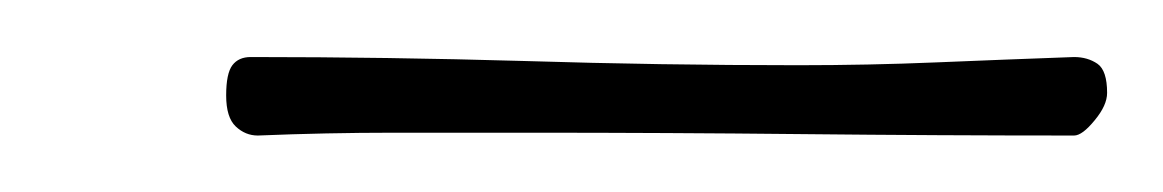

<svg xmlns="http://www.w3.org/2000/svg" viewBox="-20 -277 412 68"><path d="M71.3 -229Q66.9 -229 63.5 -232.2Q60.1 -235.4 60.1 -243.2Q60.1 -251 62.3 -253.9Q64.5 -256.8 68.8 -256.8Q117.2 -256.8 165.5 -255.4Q213.9 -253.9 262.7 -253.9Q287.6 -253.9 311.5 -254.9Q335.4 -255.9 360.4 -256.8Q365.2 -256.8 368.7 -254.4Q372.1 -252 372.1 -244.1Q372.1 -239.7 367.7 -234.4Q363.3 -229 360.4 -229Q312 -229 264.2 -229.5Q216.3 -230 167.5 -230Q143.1 -230 119.4 -230Q95.7 -230 71.3 -229Z"/></svg>

Font: IM FELL French Canon
Style: Regular
Weight: 400
Designer: Igino Marini
Foundry: Igino Marini,
Version: 3.00